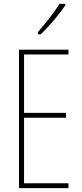

<svg xmlns="http://www.w3.org/2000/svg" viewBox="-20 -970 421 990"><path d="M333 0H78V-714H333V-689H104V-388H320V-363H104V-25H333ZM317 -943Q301 -919 278.5 -891Q256 -863 233 -837.5Q210 -812 190 -793H176V-805Q210 -845 236 -878Q262 -911 287 -950H317Z"/></svg>

Font: Noto Sans Gurmukhi ExtraCondensed Thin
Style: Regular
Weight: 100
Width: 2
Designer: Jelle Bosma - Monotype Design Team
Foundry: Monotype Imaging Inc.
Version: Version 2.004; ttfautohint (v1.8.4.7-5d5b)